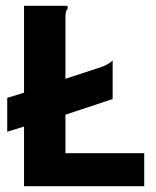

<svg xmlns="http://www.w3.org/2000/svg" viewBox="-20 -643 540 663"><path d="M63 0V-206L5 -188V-305L63 -323V-623H212Q214 -620 214 -616Q214 -612 210.5 -608.5Q207 -605 206 -587V-371L325 -410Q337 -414 347.5 -419Q358 -424 369 -434V-301L206 -247V-114H478V0Z"/></svg>

Font: Inconsolata Black
Style: Regular
Weight: 900
Monospace: yes
Designer: Raph Levien, Cyreal, Brenton Simpson
Foundry: Raph Levien, Cyreal, Google
Version: Version 3.001; ttfautohint (v1.8.2.53-6de2)